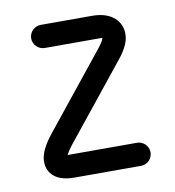

<svg xmlns="http://www.w3.org/2000/svg" viewBox="-62 -545 548 600"><g transform="rotate(-10 211.5 -245.0)"><path d="M338.4 -74.2H126.5C122.6 -74.2 120.6 -74.2 118.2 -73.7C121.1 -80.1 127.4 -90.8 139.6 -106L326.7 -338.9C353.5 -371.6 361.8 -395.5 361.8 -416C361.8 -453.6 333.5 -489.3 269.5 -489.3H106C85.9 -489.3 69.3 -472.7 69.3 -452.6C69.3 -432.6 85.9 -416 106 -416H269.5H288.6C288.6 -412.6 284.7 -402.8 270 -384.8L83 -151.9C52.2 -114.3 42 -87.4 42 -65.9C42 -40 57.1 -1 126.5 -1H338.4C358.4 -1 375 -17.6 375 -37.6C375 -57.6 358.4 -74.2 338.4 -74.2Z"/></g></svg>

Font: Velvelyne
Style: Regular
Weight: 400
Designer: Manon Van der Borght et Mariel Nils
Foundry: Velvetyne
Version: Version 1.070;Glyphs 3.3.1 (3343)